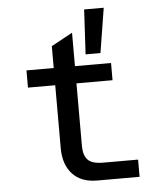

<svg xmlns="http://www.w3.org/2000/svg" viewBox="-56 -862 762 911"><g transform="rotate(-5 325.0 -407.0)"><path d="M367.2 -601.1 378.9 -814H472.2L438 -601.1ZM370.1 0Q293.9 0 252.4 -44.9Q210.9 -89.8 210.9 -168V-467.8H81.1V-549.8H210.9V-653.8L312 -709V-549.8H483.9V-467.8H312V-168Q312 -126.5 331.8 -104.2Q351.6 -82 407.2 -82H571.8V0Z"/></g></svg>

Font: Azeret Mono
Style: Regular
Weight: 400
Designer: Martin Vácha
Foundry: Displaay
Version: Version 1.002